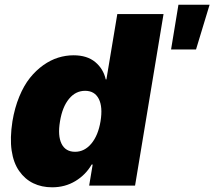

<svg xmlns="http://www.w3.org/2000/svg" viewBox="-20 -787 909 814"><path d="M201 7.1Q156.6 7.1 121.1 -10.1Q85.6 -27.3 61.3 -62Q36.9 -96.6 29.3 -149.1Q21.7 -201.7 32.7 -272.7Q42.3 -330.3 61.8 -377.5Q81.3 -424.7 106.9 -456.7Q132.5 -488.6 163.5 -510.7Q194.6 -532.7 226.7 -542.6Q258.9 -552.6 291.9 -552.6Q349.4 -552.6 383.9 -523.8Q418.3 -495 428.3 -450.3H431.1L477.3 -727.3H673.3L552.6 0H358L372.9 -89.5H368.6Q343.4 -45.8 299.7 -19.4Q256 7.1 201 7.1ZM298.3 -143.5Q338.4 -143.5 367.4 -178.3Q396.3 -213.1 406.2 -272.7Q416.2 -333.5 398.8 -367.7Q381.4 -402 340.9 -402Q300.4 -402 272.4 -367.7Q244.3 -333.5 234.4 -272.7Q224.1 -211.6 240.9 -177.6Q257.8 -143.5 298.3 -143.5ZM705.3 -577.4 736.5 -767H868.6L811.1 -577.4Z"/></svg>

Font: Karasuma Gothic
Style: Italic
Weight: 900
Italic angle: -9.39999°
Designer: Rasmus Andersson / Ryoko Nishizuka
Foundry: Genbu
Version: Version 1.00